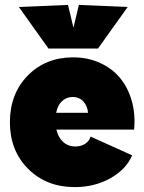

<svg xmlns="http://www.w3.org/2000/svg" viewBox="-20 -744 584 776"><path d="M282.2 12.2Q167.5 12.2 93.8 -61.5Q20 -135.3 20 -250Q20 -364.7 92 -438.5Q164.1 -512.2 275.9 -512.2Q335.4 -512.2 384.8 -489.5Q434.1 -466.8 466.1 -427.7Q498 -388.7 512.9 -335Q527.8 -281.2 522 -220.2H208Q215.3 -188.5 235.4 -170.2Q255.4 -151.9 284.2 -151.9Q307.1 -151.9 324 -162.8Q340.8 -173.8 346.2 -191.9L514.2 -116.2Q489.7 -59.1 425.8 -23.4Q361.8 12.2 282.2 12.2ZM175.8 -547.9 56.2 -715.8 254.9 -724.1 276.9 -631.8 298.8 -724.1 496.1 -715.8 376 -547.9ZM207 -288.1H335.9Q333 -317.4 316.2 -334.7Q299.3 -352.1 273.9 -352.1Q248.5 -352.1 230.7 -335.2Q212.9 -318.4 207 -288.1Z"/></svg>

Font: Apfel Grotezk Satt
Style: Regular
Weight: 900
Designer: Luigi Gorlero
Foundry: © 2023, Luigi Gorlero & Collletttivo
Version: Version 2.000;Glyphs 3.2 (3217)